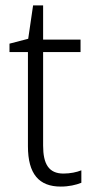

<svg xmlns="http://www.w3.org/2000/svg" viewBox="-20 -771 341 708"><path d="M214 -131C160 -131 139 -166 139 -234V-579H277V-625H139V-751H102L84 -628L15 -610V-579H83V-232C83 -129 124 -83 204 -83C234 -83 260 -89 280 -97V-143C263 -136 239 -131 214 -131Z"/></svg>

Font: Noto Sans Kannada UI SemiCondensed Light
Style: Regular
Weight: 300
Width: 4
Designer: Jelle Bosma - Monotype Design Team
Foundry: Monotype Imaging Inc.
Version: Version 2.005